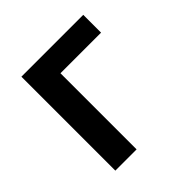

<svg xmlns="http://www.w3.org/2000/svg" viewBox="-171 -797 942 942"><g transform="rotate(-45 300.0 -326.0)"><path d="M108.2 0V-651.8H537.3V-528.2H255.6V0Z"/></g></svg>

Font: Source Code Pro ExtraLight
Style: Regular
Weight: 200
Monospace: yes
Designer: Paul D. Hunt, Teo Tuominen
Foundry: Adobe
Version: Version 1.026;hotconv 1.1.0;makeotfexe 2.6.0